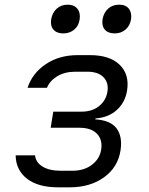

<svg xmlns="http://www.w3.org/2000/svg" viewBox="-20 -794 640 822"><path d="M229 8Q143 8 95.5 -29Q48 -66 47 -129H130Q133 -99 162 -81Q191 -63 240 -63H290Q340 -63 373.5 -88.5Q407 -114 413 -153Q420 -195 395.5 -221Q371 -247 320 -247H197L208 -316H329Q375 -316 404.5 -340Q434 -364 440 -402Q446 -440 423 -463.5Q400 -487 354 -487H303Q257 -487 225 -467.5Q193 -448 181 -418H98Q118 -480 175.5 -519Q233 -558 313 -558H365Q450 -558 492.5 -516.5Q535 -475 524 -406Q516 -356 480.5 -323.5Q445 -291 389 -287L388 -283Q453 -279 479 -244.5Q505 -210 496 -150Q485 -78 425.5 -35Q366 8 278 8ZM471 -651Q443 -651 429 -667Q415 -683 419 -711Q424 -740 443 -757Q462 -774 490 -774Q518 -774 531.5 -757Q545 -740 541 -711Q536 -683 517 -667Q498 -651 471 -651ZM251 -651Q223 -651 209 -667Q195 -683 199 -711Q204 -740 223 -757Q242 -774 270 -774Q297 -774 311 -757Q325 -740 321 -711Q317 -683 297.5 -667Q278 -651 251 -651Z"/></svg>

Font: JetBrains Mono NL Light
Style: Italic
Weight: 300
Italic angle: -9°
Designer: Philipp Nurullin, Konstantin Bulenkov
Foundry: JetBrains
Version: Version 2.304; ttfautohint (v1.8.4.7-5d5b)